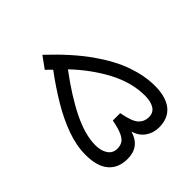

<svg xmlns="http://www.w3.org/2000/svg" viewBox="-171 -786 926 926"><g transform="rotate(-45 291.5 -323.0)"><path d="M291.5 -80.6Q268.1 0 185.1 0Q123 0 89.1 -39.6Q55.2 -79.1 55.2 -157.2Q55.2 -219.7 79.3 -286.9Q103.5 -354 144.5 -422.6Q185.5 -491.2 235.4 -558.1L206.5 -586.9L249.5 -646Q353.5 -548.3 414.6 -461.9Q475.6 -375.5 501.7 -299.8Q527.8 -224.1 527.8 -157.2Q527.8 -80.1 495.1 -40Q462.4 0 399.9 0Q361.8 0 332.3 -20.8Q302.7 -41.5 291.5 -80.6ZM121.6 -156.7Q121.6 -118.7 138.2 -94.2Q154.8 -69.8 184.6 -69.8Q205.6 -69.8 220.2 -78.6Q234.9 -87.4 245.8 -111.6Q256.8 -135.7 265.6 -181.6H315.9Q328.6 -112.8 349.4 -91.3Q370.1 -69.8 399.9 -69.8Q431.6 -69.8 446 -93.8Q460.4 -117.7 460.4 -156.7Q460.4 -246.6 412.4 -337.4Q364.3 -428.2 287.1 -509.3Q209 -405.3 165.3 -316.2Q121.6 -227.1 121.6 -156.7Z"/></g></svg>

Font: Vazirmatn RD FD Light
Style: Regular
Weight: 300
Designer: Saber Rastikerdar
Foundry: Saber Rastikerdar
Version: Version 33.003